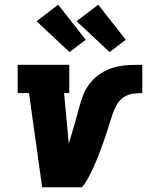

<svg xmlns="http://www.w3.org/2000/svg" viewBox="-20 -795 640 815"><path d="M159 0 103 -400H55V-520H274V-400H252L272 -185Q283 -220 293 -256Q303 -292 313 -327V-328Q321 -358 331.5 -387Q342 -416 361.5 -441Q381 -466 408 -483.5Q435 -501 464.5 -509Q494 -517 524 -518.5Q554 -520 584 -520V-400Q564 -400 543 -397Q522 -394 504 -381.5Q486 -369 475.5 -350Q465 -331 458 -311Q451 -291 445 -271Q439 -251 432.5 -231Q426 -211 419 -191.5Q412 -172 404.5 -152Q397 -132 389 -112.5Q381 -93 372 -74Q363 -55 352.5 -36Q342 -17 328 0ZM445 -574 305 -705 397 -775 514 -626ZM275 -574 135 -705 227 -775 344 -626Z"/></svg>

Font: Iosevka Etoile Heavy Oblique
Style: Regular
Weight: 900
Italic angle: -9°
Designer: Belleve Invis
Foundry: Belleve Invis
Version: Version 15.5.2; ttfautohint (v1.8.4)